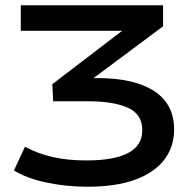

<svg xmlns="http://www.w3.org/2000/svg" viewBox="-20 -518 735 730"><path d="M313 192Q232 192 156.5 176Q81 160 33 130L75 40Q123 66 180 79Q237 92 308 92Q414 92 467.5 63.5Q521 35 521 -23Q521 -84 466 -108.5Q411 -133 314 -133H182L179 -198L489 -435L488 -401H59V-498H600V-418L306 -199L280 -221H352Q491 -221 566.5 -171.5Q642 -122 642 -26Q642 41 604 90Q566 139 493 165.5Q420 192 313 192Z"/></svg>

Font: Nunito Sans 7pt Expanded SemiBold
Style: Regular
Weight: 600
Width: 7
Designer: Vernon Adams
Foundry: Vernon Adams
Version: Version 3.101;gftools[0.9.27]